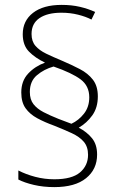

<svg xmlns="http://www.w3.org/2000/svg" viewBox="-20 -873 491 785"><path d="M67 -495Q67 -542 95 -572Q123 -602 164 -617Q124 -636 98.5 -662Q73 -688 73 -733Q73 -788 115 -820.5Q157 -853 232 -853Q273 -853 307 -845Q341 -837 369 -824L354 -793Q331 -805 299 -813Q267 -821 231 -821Q174 -821 141.5 -799Q109 -777 109 -734Q109 -704 125 -685.5Q141 -667 169 -653.5Q197 -640 233 -625Q273 -608 306.5 -590.5Q340 -573 360 -547Q380 -521 380 -479Q380 -433 357.5 -401.5Q335 -370 302 -351Q336 -333 356.5 -307.5Q377 -282 377 -241Q377 -181 332 -144.5Q287 -108 202 -108Q157 -108 118.5 -117Q80 -126 55 -139V-176Q86 -160 124 -150Q162 -140 202 -140Q274 -140 307 -168Q340 -196 340 -240Q340 -273 322.5 -293.5Q305 -314 273.5 -328.5Q242 -343 202 -359Q163 -373 132.5 -389.5Q102 -406 84.5 -430.5Q67 -455 67 -495ZM102 -497Q102 -466 117 -447Q132 -428 158 -414.5Q184 -401 219 -387L272 -367Q302 -381 323.5 -408.5Q345 -436 345 -475Q345 -522 309.5 -548.5Q274 -575 199 -601Q160 -590 131 -565.5Q102 -541 102 -497Z"/></svg>

Font: Noto Sans Telugu UI SemiCondensed ExtraLight
Style: Regular
Weight: 200
Width: 4
Designer: Jelle Bosma - Monotype Design Team
Foundry: Monotype Imaging Inc.
Version: Version 2.005; ttfautohint (v1.8.4.7-5d5b)